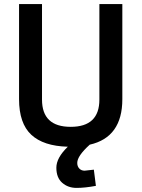

<svg xmlns="http://www.w3.org/2000/svg" viewBox="-20 -705 691 937"><path d="M185 -219Q185 -86 325 -86Q465 -86 465 -219V-685H577V-221Q577 -35 418 1Q357 56 357 90Q357 107 367 117.5Q377 128 393 128L438 123L448 202Q395 212 353.5 212Q312 212 283.5 187Q255 162 255 113.5Q255 65 311 11Q192 8 132.5 -47.5Q73 -103 73 -221V-685H185Z"/></svg>

Font: TitilliumWeb-SemiBold
Style: SemiBold
Weight: 600
Version: Version 1.001;PS 57.000;hotconv 1.0.70;makeotf.lib2.5.55311